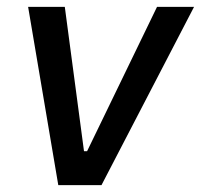

<svg xmlns="http://www.w3.org/2000/svg" viewBox="-20 -540 586 560"><path d="M150 0H276L546 -520H438L234 -99H225L169 -520H62Z"/></svg>

Font: Fixel Text 20240404 Medium
Style: Italic
Weight: 500
Width: 4
Italic angle: -10°
Designer: AlfaBravo + MacPaw
Foundry: Kyrylo Tkachov, Marchela Mozhyna, Serhii Makarenko, Maria Weinstein, Zakhar Kryvoshyya
Version: Version 1.211;Glyphs 3.2 (3225)